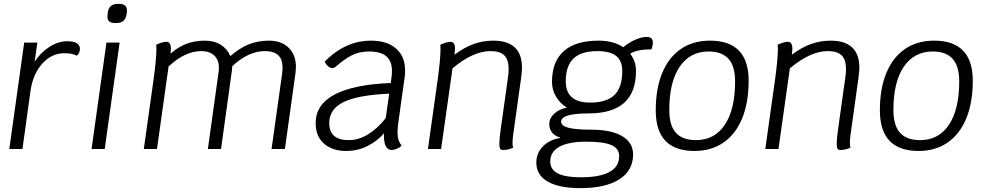

<svg xmlns="http://www.w3.org/2000/svg" viewBox="-20 -770 5099 992"><path d="M393 -517Q393 -498 377 -482Q354 -495 313 -495Q247 -495 199 -442Q151 -389 138 -303L96 0H28L105 -550H173L159 -451Q189 -498 235 -527.5Q281 -557 327 -557Q393 -557 393 -517Z M530 -550H598L521 0H453ZM535 -684Q535 -692 536 -696L537 -705Q543 -750 588 -750H596Q636 -750 636 -715L635 -705L634 -696Q627 -651 582 -651H574Q535 -651 535 -684Z M1509 -424Q1509 -415 1507 -395L1452 0H1383L1438 -392Q1440 -412 1440 -421Q1440 -506 1349 -506Q1263 -506 1180 -428Q1180 -420 1178 -404L1122 0H1054L1110 -402Q1111 -408 1111 -421Q1111 -460 1087 -483Q1063 -506 1021 -506Q978 -506 936.5 -486.5Q895 -467 851 -427L791 0H723L774 -363Q788 -466 788 -518Q788 -535 787 -539Q820 -554 840 -554Q863 -554 863 -517Q863 -512 861 -496V-493Q903 -529 945.5 -544.5Q988 -560 1040 -560Q1087 -560 1121 -538.5Q1155 -517 1170 -480Q1218 -522 1265.5 -541Q1313 -560 1370 -560Q1434 -560 1471.5 -523Q1509 -486 1509 -424Z M2038 -137Q2034 -110 2034 -87Q2034 -63 2039 -47.5Q2044 -32 2055 -17Q2044 -7 2029.5 -1Q2015 5 2003 5Q1983 5 1972.5 -16.5Q1962 -38 1964 -81Q1929 -41 1878.5 -15.5Q1828 10 1769 10Q1698 10 1654.5 -27.5Q1611 -65 1611 -133Q1611 -231 1710.5 -282.5Q1810 -334 1999 -341L2003 -373Q2005 -384 2005 -404Q2005 -454 1976 -479Q1947 -504 1887 -504Q1835 -504 1796 -483.5Q1757 -463 1713 -424Q1705 -418 1697 -418Q1687 -418 1676 -427Q1665 -436 1657 -451Q1764 -560 1897 -560Q1980 -560 2026.5 -519Q2073 -478 2073 -406Q2073 -384 2071 -373ZM1973 -160 1991 -286Q1829 -279 1755 -242.5Q1681 -206 1681 -134Q1681 -46 1782 -46Q1833 -46 1882 -76Q1931 -106 1973 -160Z M2677 -420Q2677 -406 2673 -372L2639 -128Q2628 -58 2628 -33Q2628 -19 2631 -7Q2606 5 2577 5Q2568 5 2564 -2Q2560 -9 2560 -27Q2560 -54 2567 -102L2605 -373Q2608 -396 2608 -413Q2608 -462 2585.5 -484Q2563 -506 2514 -506Q2424 -506 2318 -417L2259 0H2191L2242 -363Q2256 -466 2256 -518Q2256 -534 2255 -539Q2288 -554 2308 -554Q2331 -554 2331 -517Q2331 -512 2329 -496L2328 -487Q2378 -525 2427 -542.5Q2476 -560 2528 -560Q2677 -560 2677 -420Z M3346 -515Q3268 -515 3236 -492Q3266 -454 3266 -403Q3266 -184 3021 -184Q2879 -184 2879 -141Q2879 -120 2917 -110Q2955 -100 3034 -100Q3138 -100 3194.5 -66.5Q3251 -33 3251 28Q3251 111 3180 156.5Q3109 202 2978 202Q2868 202 2809.5 168Q2751 134 2751 70Q2751 22 2784.5 -13Q2818 -48 2873 -57V-60Q2847 -67 2832.5 -85Q2818 -103 2818 -128Q2818 -159 2843 -182.5Q2868 -206 2909 -214Q2873 -236 2852.5 -271Q2832 -306 2832 -347Q2832 -452 2893 -506Q2954 -560 3073 -560Q3149 -560 3200 -526Q3229 -550 3261.5 -564.5Q3294 -579 3322 -579Q3353 -579 3353 -550Q3353 -535 3346 -515ZM3195 -403Q3195 -456 3163.5 -481Q3132 -506 3066 -506Q2983 -506 2943 -467.5Q2903 -429 2903 -350Q2903 -240 3029 -240Q3115 -240 3155 -279.5Q3195 -319 3195 -403ZM2823 64Q2823 106 2862 126Q2901 146 2981 146Q3079 146 3129 118.5Q3179 91 3179 37Q3179 -3 3139 -20.5Q3099 -38 3009 -38Q2918 -38 2870.5 -12Q2823 14 2823 64Z M3368 -200Q3368 -312 3401.5 -393Q3435 -474 3498 -517Q3561 -560 3648 -560Q3848 -560 3848 -353Q3848 -240 3814.5 -158.5Q3781 -77 3718 -33.5Q3655 10 3568 10Q3368 10 3368 -200ZM3778 -350Q3778 -428 3744 -466Q3710 -504 3641 -504Q3545 -504 3491.5 -425Q3438 -346 3438 -202Q3438 -122 3472 -84Q3506 -46 3576 -46Q3672 -46 3725 -125.5Q3778 -205 3778 -350Z M4420 -420Q4420 -406 4416 -372L4382 -128Q4371 -58 4371 -33Q4371 -19 4374 -7Q4349 5 4320 5Q4311 5 4307 -2Q4303 -9 4303 -27Q4303 -54 4310 -102L4348 -373Q4351 -396 4351 -413Q4351 -462 4328.5 -484Q4306 -506 4257 -506Q4167 -506 4061 -417L4002 0H3934L3985 -363Q3999 -466 3999 -518Q3999 -534 3998 -539Q4031 -554 4051 -554Q4074 -554 4074 -517Q4074 -512 4072 -496L4071 -487Q4121 -525 4170 -542.5Q4219 -560 4271 -560Q4420 -560 4420 -420Z M4526 -200Q4526 -312 4559.5 -393Q4593 -474 4656 -517Q4719 -560 4806 -560Q5006 -560 5006 -353Q5006 -240 4972.5 -158.5Q4939 -77 4876 -33.5Q4813 10 4726 10Q4526 10 4526 -200ZM4936 -350Q4936 -428 4902 -466Q4868 -504 4799 -504Q4703 -504 4649.5 -425Q4596 -346 4596 -202Q4596 -122 4630 -84Q4664 -46 4734 -46Q4830 -46 4883 -125.5Q4936 -205 4936 -350Z"/></svg>

Font: Krub
Style: Italic
Weight: 400
Italic angle: -8°
Designer: Ekaluck Peanpanawate
Foundry: Cadson Demak Co.,Ltd.
Version: Version 1.000; ttfautohint (v1.6)